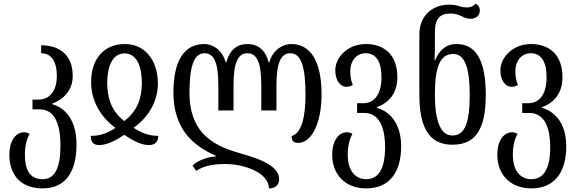

<svg xmlns="http://www.w3.org/2000/svg" viewBox="-20 -792 3195 1064"><path d="M216 252C338 252 404 167 404 9C404 -136 334 -197 268 -215V-217C334 -242 383 -292 383 -372C383 -489 308 -541 208 -541V-497C263 -497 295 -453 295 -371C295 -279 247 -240 194 -240H160V-186H200C272 -186 315 -124 315 14C315 139 284 201 216 201C139 201 118 139 118 67C118 11 130 -25 144 -50C135 -56 124 -59 113 -59C74 -59 32 -22 32 67C32 167 86 252 216 252Z M530 12C566 12 614 -8 669 -45C723 -8 767 12 805 12C848 12 857 -16 857 -39C807 -39 766 -54 720 -84C808 -145 855 -237 855 -329C855 -458 783 -548 672 -548C550 -548 482 -458 485 -329C487 -236 535 -145 620 -83C574 -53 533 -39 483 -39C483 -9 494 12 530 12ZM669 -121C593 -180 576 -253 574 -329C574 -420 601 -496 670 -496C740 -496 767 -420 766 -329C765 -248 743 -179 669 -121Z M1594 -548C1555 -548 1495 -524 1472 -446H1469C1449 -524 1400 -548 1351 -548C1302 -548 1255 -524 1234 -446H1231C1209 -524 1151 -548 1112 -548C1003 -548 941 -459 941 -279C941 -79 1049 16 1176 71V75C1134 77 1079 95 1047 125L1067 155C1113 125 1164 117 1230 117C1331 117 1470 164 1470 252C1505 252 1527 234 1527 201C1527 131 1429 91 1326 62C1187 23 1030 -35 1030 -279C1030 -421 1054 -497 1113 -497C1168 -497 1190 -441 1190 -318V-180H1274V-318C1274 -441 1297 -497 1351 -497C1406 -497 1428 -441 1428 -318V-180H1512V-318C1512 -441 1535 -497 1589 -497C1649 -497 1673 -421 1673 -268C1673 -145 1652 -54 1596 -38C1596 -11 1608 0 1633 0C1705 0 1762 -107 1762 -268C1762 -459 1697 -548 1594 -548Z M2010 252C2134 252 2203 167 2203 19C2203 -116 2133 -177 2067 -195V-197C2133 -222 2182 -272 2182 -365C2182 -489 2108 -548 2008 -548C1904 -548 1838 -471 1838 -403C1838 -340 1870 -311 1899 -311C1911 -311 1924 -314 1935 -321C1924 -350 1921 -367 1921 -401C1921 -442 1946 -497 2007 -497C2062 -497 2094 -453 2094 -364C2094 -259 2046 -220 1993 -220H1959V-166H1999C2071 -166 2114 -104 2114 24C2114 139 2080 201 2010 201C1938 201 1907 139 1907 67C1907 11 1919 -25 1933 -50C1924 -56 1913 -59 1902 -59C1863 -59 1821 -22 1821 67C1821 167 1885 252 2010 252Z M2487 10C2615 10 2672 -75 2672 -267C2672 -462 2615 -548 2510 -548C2449 -548 2415 -512 2392 -460H2388C2390 -491 2390 -528 2390 -552V-614C2390 -693 2422 -717 2476 -717C2503 -717 2521 -710 2536 -703C2554 -694 2567 -688 2589 -688C2615 -688 2639 -704 2639 -733C2639 -755 2627 -766 2615 -772C2601 -755 2586 -751 2568 -751C2552 -751 2540 -753 2524 -758C2509 -763 2493 -766 2468 -766C2376 -766 2304 -705 2304 -601V-266C2304 -75 2365 10 2487 10ZM2487 -41C2419 -41 2390 -128 2390 -267C2390 -413 2415 -493 2492 -493C2557 -493 2583 -413 2583 -266C2583 -114 2557 -41 2487 -41Z M2925 252C3049 252 3118 167 3118 19C3118 -116 3048 -177 2982 -195V-197C3048 -222 3097 -272 3097 -365C3097 -489 3023 -548 2923 -548C2819 -548 2753 -471 2753 -403C2753 -340 2785 -311 2814 -311C2826 -311 2839 -314 2850 -321C2839 -350 2836 -367 2836 -401C2836 -442 2861 -497 2922 -497C2977 -497 3009 -453 3009 -364C3009 -259 2961 -220 2908 -220H2874V-166H2914C2986 -166 3029 -104 3029 24C3029 139 2995 201 2925 201C2853 201 2822 139 2822 67C2822 11 2834 -25 2848 -50C2839 -56 2828 -59 2817 -59C2778 -59 2736 -22 2736 67C2736 167 2800 252 2925 252Z"/></svg>

Font: Noto Serif Georgian ExtraCondensed
Style: Regular
Weight: 400
Width: 2
Designer: Monotype Design Team, Akaki Razmadze
Foundry: Google LLC
Version: Version 2.003